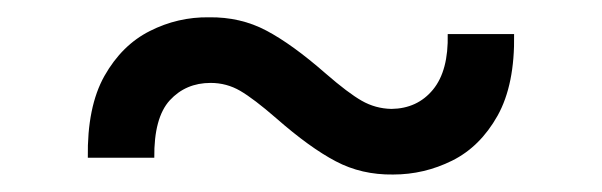

<svg xmlns="http://www.w3.org/2000/svg" viewBox="-20 -399 699 223"><path d="M82 -215.8Q81.1 -274.9 101.3 -310.8Q121.6 -346.7 154.1 -363Q186.5 -379.4 222.7 -378.9Q259.3 -379.4 289.3 -363.5Q319.3 -347.7 358.4 -313.5Q384.3 -291 400.1 -282Q416 -272.9 434.6 -272.5Q464.8 -272.9 482.9 -294.9Q501 -316.9 500 -359.4H577.1Q578.1 -300.8 557.9 -264.6Q537.6 -228.5 505.1 -212.4Q472.7 -196.3 436.5 -196.3Q399.9 -195.8 369.9 -211.7Q339.8 -227.5 300.8 -261.7Q274.9 -284.2 259 -293.5Q243.2 -302.7 224.6 -302.7Q195.8 -302.7 177.2 -282.5Q158.7 -262.2 159.2 -215.8Z"/></svg>

Font: Inter V
Style: Weight 400 Optical size 14.0
Weight: 400
Designer: Rasmus Andersson
Foundry: rsms
Version: Version 4.000;git-4fc901f